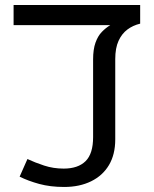

<svg xmlns="http://www.w3.org/2000/svg" viewBox="-20 -735 612 763"><path d="M235 8Q180 8 136 -4Q92 -16 58 -33L89 -103Q119 -89 155.5 -77Q192 -65 233 -65Q290 -65 320 -94.5Q350 -124 350 -190V-499Q350 -539 359.5 -565.5Q369 -592 384.5 -608Q400 -624 418 -635H34V-715H537V-641Q508 -634 486 -617.5Q464 -601 451 -572.5Q438 -544 438 -500V-181Q438 -121 413 -79Q388 -37 342 -14.5Q296 8 235 8Z"/></svg>

Font: utelugu85
Style: Book
Weight: 400
Designer: Jelle Bosma - Monotype Design Team
Foundry: Monotype Imaging Inc.
Version: Version 2.003